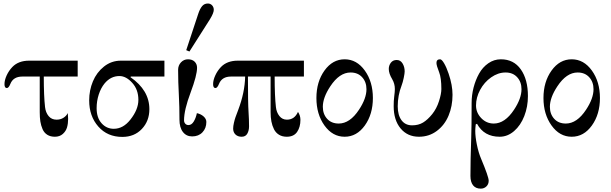

<svg xmlns="http://www.w3.org/2000/svg" viewBox="-20 -782 3530 1109"><path d="M5.9 -295.9Q5.9 -318.8 18.3 -346.2Q30.8 -373.5 51.3 -395Q86.4 -431.6 148.4 -431.6H428.7V-339.8H232.9Q232.9 -227.5 240.2 -163.6Q243.7 -132.3 260.7 -111.6Q277.8 -90.8 306.6 -90.8Q329.6 -90.8 346.4 -101.6Q363.3 -112.3 371.6 -128.9Q373.5 -106.9 373.5 -95.2Q373.5 -68.4 367.2 -46.4Q360.8 -24.4 342.8 -8.3Q324.7 7.8 296.9 7.8Q271 7.8 252.9 -3.7Q234.9 -15.1 225.8 -36.1Q216.8 -57.1 213.1 -80.3Q209.5 -103.5 209.5 -133.8V-339.8H108.9Q57.1 -339.8 40 -297.9Q30.3 -273.4 19.5 -273.4Q5.9 -273.4 5.9 -295.9Z M495.1 -202.1Q495.1 -260.3 516.6 -312Q538.1 -363.8 580.8 -397.7Q623.5 -431.6 678.2 -431.6H929.7V-339.8H735.8L733.4 -336.4Q842.8 -260.7 842.8 -151.4Q842.8 -83 799.3 -37.1Q755.9 8.8 686.5 8.8Q600.6 8.8 547.9 -51Q495.1 -110.8 495.1 -202.1ZM538.1 -157.2Q538.1 -102.1 566.7 -70.1Q595.2 -38.1 637.2 -38.1Q691.4 -38.1 732.9 -90.8Q779.3 -149.4 779.3 -205.1Q779.3 -264.2 744.1 -303.2Q708.5 -342.8 669.9 -342.8Q619.1 -342.8 583.5 -299.3Q562.5 -273.4 550.3 -235.8Q538.1 -198.2 538.1 -157.2Z M1055.7 -492.2 1125 -702.1Q1134.8 -731.4 1147.5 -746.6Q1160.2 -761.7 1180.7 -761.7Q1195.3 -761.7 1205.1 -751.2Q1214.8 -740.7 1214.8 -725.1Q1214.8 -707 1192.4 -670.4L1074.2 -484.4ZM1008.8 -378.4Q1008.8 -404.3 1025.4 -421.9Q1042 -439.5 1065.9 -439.5Q1090.3 -439.5 1104.2 -425.8Q1118.2 -412.1 1118.2 -390.6Q1118.2 -347.2 1081.1 -248Q1043 -147 1043 -86.9Q1043 -75.7 1050 -67.6Q1057.1 -59.6 1068.8 -59.6Q1086.4 -59.6 1098.9 -79.8Q1111.3 -100.1 1117.2 -128.4Q1140.1 -123.5 1156 -109.4Q1171.9 -95.2 1171.9 -77.6Q1171.9 -41.5 1149.4 -17.8Q1127 5.9 1089.8 5.9Q1056.2 5.9 1036.4 -19.8Q1016.6 -45.4 1016.6 -90.8Q1016.6 -166.5 1013.2 -229.5Q1008.8 -310.5 1008.8 -378.4Z M1210.9 -295.9Q1210.9 -318.8 1223.4 -346.2Q1235.8 -373.5 1256.3 -395Q1291.5 -431.6 1353.5 -431.6H1735.4V-339.8H1566.4Q1566.4 -227.5 1573.7 -163.6Q1577.1 -132.8 1593.8 -111.8Q1610.4 -90.8 1637.2 -90.8Q1681.2 -90.8 1701.2 -135.7Q1715.3 -114.7 1715.3 -89.8Q1715.3 -48.3 1696.3 -20.3Q1677.2 7.8 1636.2 7.8Q1610.4 7.8 1591.6 -3.7Q1572.8 -15.1 1562.5 -35.6Q1552.2 -56.2 1547.6 -80.3Q1543 -104.5 1543 -133.8V-339.8H1412.1Q1412.1 -185.5 1415.5 -136.7Q1418.5 -92.8 1418.5 -52.2Q1418.5 -27.8 1408.4 -10Q1398.4 7.8 1376 7.8Q1353.5 7.8 1340.1 -5.1Q1326.7 -18.1 1326.7 -39.1Q1326.7 -53.2 1331.1 -72.3Q1335.4 -91.3 1340.3 -105.2Q1345.2 -119.1 1355.5 -146Q1394 -247.1 1396 -339.8H1314Q1262.2 -339.8 1245.1 -297.9Q1235.4 -273.4 1224.6 -273.4Q1210.9 -273.4 1210.9 -295.9Z M1854.2 -57.1Q1807.6 -122.1 1807.6 -215.8Q1807.6 -309.6 1854.2 -374.5Q1900.9 -439.5 1970.7 -439.5Q2040.5 -439.5 2087.2 -374.5Q2133.8 -309.6 2133.8 -215.8Q2133.8 -122.1 2087.2 -57.1Q2040.5 7.8 1970.7 7.8Q1900.9 7.8 1854.2 -57.1ZM1844.7 -165Q1844.7 -123 1869.6 -95.7Q1894.5 -68.4 1936.5 -68.4Q2001 -68.4 2053.7 -148.4Q2096.7 -213.4 2096.7 -266.6Q2096.7 -308.6 2071.8 -335.9Q2046.9 -363.3 2004.9 -363.3Q1940.4 -363.3 1887.7 -283.2Q1844.7 -218.3 1844.7 -165Z M2225.6 -383.8Q2225.6 -403.8 2237.5 -419.7Q2249.5 -435.5 2271.5 -435.5Q2293 -435.5 2305.2 -415.5Q2317.4 -395.5 2317.4 -369.6Q2317.4 -358.4 2312 -332.3Q2306.6 -306.2 2299.8 -288.6Q2277.3 -230.5 2277.3 -168Q2277.3 -117.2 2299.1 -87.6Q2320.8 -58.1 2360.4 -58.1Q2397 -58.1 2423.6 -74.2Q2450.2 -90.3 2476.6 -123Q2502 -154.8 2515.6 -197.5Q2529.3 -240.2 2529.3 -267.6Q2529.3 -332 2516.6 -364.3Q2501 -403.8 2501 -418.5Q2501 -439.5 2522 -439.5Q2531.7 -439.5 2545.4 -416Q2559.1 -392.6 2571.3 -356.4Q2593.8 -290.5 2593.8 -234.4Q2593.8 -168.9 2571 -114.3Q2548.3 -59.6 2503.4 -25.9Q2458.5 7.8 2399.9 7.8Q2333.5 7.8 2293.7 -40.3Q2253.9 -88.4 2253.9 -168.5Q2253.9 -201.2 2256.8 -222.7Q2260.7 -252.9 2260.7 -267.6Q2260.7 -298.3 2245.6 -324.2Q2225.6 -357.4 2225.6 -383.8Z M2697.3 234.4Q2697.3 142.1 2701.7 17.6Q2704.1 -44.4 2704.1 -187.5Q2704.1 -231.9 2715.3 -275.9Q2726.6 -319.8 2747.1 -356.7Q2767.6 -393.6 2800.5 -416.5Q2833.5 -439.5 2873 -439.5Q2947.3 -439.5 2988.3 -381.1Q3029.3 -322.8 3029.3 -227.1Q3029.3 -165.5 3008.3 -111.6Q2987.3 -57.6 2949.5 -24.9Q2911.6 7.8 2866.2 7.8Q2775.9 7.8 2735.4 -66.9L2728 -64Q2725.1 -39.6 2725.1 -26.4Q2725.1 7.8 2734.6 54.2Q2744.1 100.6 2758.8 134.8Q2802.7 239.3 2802.7 261.7Q2802.7 282.2 2789.3 294.9Q2775.9 307.6 2756.8 307.6Q2728 307.6 2712.6 288.6Q2697.3 269.5 2697.3 234.4ZM2729.5 -172.9Q2729.5 -131.3 2759.5 -99.9Q2789.6 -68.4 2832 -68.4Q2896.5 -68.4 2949.2 -148.4Q2992.2 -213.4 2992.2 -266.6Q2992.2 -308.6 2967.3 -335.9Q2942.4 -363.3 2900.4 -363.3Q2856.9 -363.3 2816.9 -335.2Q2776.9 -307.1 2753.2 -262.9Q2729.5 -218.8 2729.5 -172.9Z M3165.8 -57.1Q3119.1 -122.1 3119.1 -215.8Q3119.1 -309.6 3165.8 -374.5Q3212.4 -439.5 3282.2 -439.5Q3352.1 -439.5 3398.7 -374.5Q3445.3 -309.6 3445.3 -215.8Q3445.3 -122.1 3398.7 -57.1Q3352.1 7.8 3282.2 7.8Q3212.4 7.8 3165.8 -57.1ZM3156.2 -165Q3156.2 -123 3181.2 -95.7Q3206.1 -68.4 3248 -68.4Q3312.5 -68.4 3365.2 -148.4Q3408.2 -213.4 3408.2 -266.6Q3408.2 -308.6 3383.3 -335.9Q3358.4 -363.3 3316.4 -363.3Q3252 -363.3 3199.2 -283.2Q3156.2 -218.3 3156.2 -165Z"/></svg>

Font: Theano Didot
Style: Regular
Weight: 400
Designer: Alexey Kryukov
Version: Version 2.0